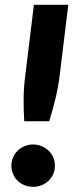

<svg xmlns="http://www.w3.org/2000/svg" viewBox="-20 -748 316 776"><path d="M256 -728.5 221 -441.5Q215.5 -396 204.5 -350.8Q193.5 -305.5 179 -258H78Q75 -305.5 75.5 -350.8Q76 -396 82 -441.5L117 -728.5ZM26 -78.5Q26 -96.5 32.8 -112Q39.5 -127.5 51.2 -139Q63 -150.5 79 -157.2Q95 -164 114 -164Q132.5 -164 148.5 -157.2Q164.5 -150.5 176.5 -139Q188.5 -127.5 195.2 -112Q202 -96.5 202 -78.5Q202 -60.5 195.2 -44.8Q188.5 -29 176.5 -17.5Q164.5 -6 148.5 0.5Q132.5 7 114 7Q95 7 79 0.5Q63 -6 51.2 -17.5Q39.5 -29 32.8 -44.8Q26 -60.5 26 -78.5Z"/></svg>

Font: Lato Black
Style: Italic
Weight: 900
Italic angle: -7°
Designer: Lukasz Dziedzic
Foundry: tyPoland Lukasz Dziedzic
Version: Version 2.007; 2014-02-27